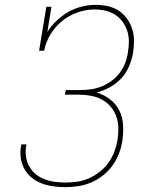

<svg xmlns="http://www.w3.org/2000/svg" viewBox="-20 -763 640 791"><path d="M249 8Q223 8 198.5 4.5Q174 1 151.5 -7.5Q129 -16 110.5 -31Q92 -46 80.5 -67Q69 -88 65.5 -112.5Q62 -137 67 -163L68 -168H89L88 -163Q84 -140 87 -118.5Q90 -97 100 -78.5Q110 -60 126 -46.5Q142 -33 162.5 -25Q183 -17 205 -14Q227 -11 249 -11Q274 -11 298.5 -14.5Q323 -18 346.5 -28.5Q370 -39 390.5 -55Q411 -71 426.5 -92.5Q442 -114 451 -138Q460 -162 464 -186Q468 -211 467.5 -236Q467 -261 459 -283.5Q451 -306 435.5 -324Q420 -342 399.5 -353Q379 -364 354.5 -368.5Q330 -373 305 -373H247L251 -392H309Q331 -392 353.5 -395Q376 -398 397.5 -406.5Q419 -415 438.5 -429Q458 -443 472.5 -462Q487 -481 495.5 -503Q504 -525 507 -547Q511 -570 511 -592.5Q511 -615 504 -636Q497 -657 484.5 -674Q472 -691 454 -702.5Q436 -714 414 -719Q392 -724 369 -724Q335 -724 300 -712Q265 -700 236 -676.5Q207 -653 187.5 -620.5Q168 -588 162 -554H141L171 -735H192L175 -631Q191 -657 213.5 -678Q236 -699 262 -714Q288 -729 317.5 -736Q347 -743 375 -743Q400 -743 424.5 -737.5Q449 -732 469 -719Q489 -706 503 -686.5Q517 -667 524.5 -644Q532 -621 532 -595.5Q532 -570 528 -544Q523 -517 511.5 -489.5Q500 -462 479.5 -440Q459 -418 432.5 -403.5Q406 -389 378 -382Q408 -373 432.5 -354.5Q457 -336 471 -308.5Q485 -281 487 -248.5Q489 -216 484 -183Q480 -156 470 -130Q460 -104 443.5 -81Q427 -58 404 -40Q381 -22 355 -11Q329 0 302 4Q275 8 249 8Z"/></svg>

Font: Iosevka Etoile Thin
Style: Italic
Weight: 100
Italic angle: -9°
Designer: Belleve Invis
Foundry: Belleve Invis
Version: Version 22.1.2; ttfautohint (v1.8.4)